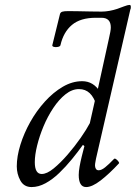

<svg xmlns="http://www.w3.org/2000/svg" viewBox="-20 -745 550 778"><path d="M108 13Q77 13 62.5 -13.5Q48 -40 48 -71Q48 -111 62.5 -158Q77 -205 102.5 -250.5Q128 -296 162 -333.5Q196 -371 234.5 -393.5Q273 -416 313 -416Q359 -416 386 -372L372 -364L421 -587Q425 -604 427 -615.5Q429 -627 429 -634Q429 -673 391 -673H368Q306 -673 271.5 -644Q237 -615 225 -562Q224 -557 215 -555Q206 -553 198.5 -555Q191 -557 192 -562L223 -688Q225 -695 232 -697.5Q239 -700 257 -700Q273 -700 297.5 -699.5Q322 -699 348 -698.5Q374 -698 392 -698Q407 -698 423.5 -701Q440 -704 455 -709Q470 -714 482 -719Q490 -722 495.5 -723.5Q501 -725 504 -725Q510 -725 510 -719Q510 -716 510 -713Q510 -710 508 -706L369 -102Q368 -95 366.5 -88Q365 -81 365 -74Q365 -67 368.5 -61Q372 -55 380 -55Q391 -55 406 -67Q421 -79 442 -101Q445 -104 450.5 -100Q456 -96 460 -90.5Q464 -85 462 -83Q422 -40 387.5 -13.5Q353 13 329 13Q314 13 306.5 0.5Q299 -12 299 -36Q299 -50 302.5 -70Q306 -90 311.5 -112Q317 -134 322 -153L316 -158Q296 -130 271.5 -100Q247 -70 220 -44Q193 -18 164.5 -2.5Q136 13 108 13ZM149 -40Q170 -40 197.5 -62.5Q225 -85 254 -118.5Q283 -152 307 -186.5Q331 -221 344 -246L369 -357L371 -318Q361 -351 343.5 -367.5Q326 -384 300 -384Q272 -384 245.5 -363Q219 -342 196 -307.5Q173 -273 156.5 -233.5Q140 -194 130.5 -155.5Q121 -117 121 -88Q121 -40 149 -40Z"/></svg>

Font: Junicode VF
Style: Italic
Weight: 400
Italic angle: -11°
Designer: Peter S. Baker
Version: Version 2.209